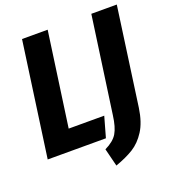

<svg xmlns="http://www.w3.org/2000/svg" viewBox="-152 -809 983 1091"><g transform="rotate(-20 339.5 -263.5)"><path d="M261 -693 181 -124H396L361 0H9L106 -693ZM596 -98Q584 -15 551 36.5Q518 88 473.5 115.5Q429 143 364 166L337 58Q391 32 412.5 -4Q434 -40 443 -110L525 -693H679Z"/></g></svg>

Font: Fira Sans Extra Condensed
Style: Bold Italic
Weight: 700
Width: 3
Italic angle: -8°
Designer: Carrois Corporate & Edenspiekermann AG
Foundry: Carrois Corporate GbR & Edenspiekermann AG
Version: Version 4.203